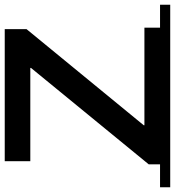

<svg xmlns="http://www.w3.org/2000/svg" viewBox="-34 -755 739 811"><g transform="rotate(-90 335.5 -349.5)"><path d="M47 -43V-91L454 -588V-591H60V-699H618V-607L212 -112V-109H624V-43H721V0H-50V-43Z"/></g></svg>

Font: Montserrat Subrayada
Style: Regular
Weight: 400
Designer: Julieta Ulanovsky
Foundry: Julieta Ulanovsky
Version: Version 2.001